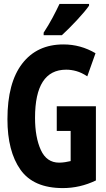

<svg xmlns="http://www.w3.org/2000/svg" viewBox="-20 -951 540 981"><path d="M301 10Q389 10 470 -29V-408H270V-282H341V-128Q329 -125 313 -122.5Q297 -120 282 -120Q218 -120 188.5 -185Q159 -250 159 -349Q159 -595 318 -595Q344 -595 370.5 -587.5Q397 -580 426 -561L468 -679Q392 -724 304 -724Q169 -724 93.5 -626Q18 -528 18 -342Q18 -178 84.5 -84Q151 10 301 10ZM203 -771H296Q331 -803 373 -848Q415 -893 435 -922V-931H284Q268 -897 248.5 -860.5Q229 -824 203 -784Z"/></svg>

Font: Noto Sans Mono Condensed Extra
Style: Regular
Weight: 800
Width: 3
Designer: Monotype Design Team
Foundry: Monotype Imaging Inc.
Version: Version 1.900